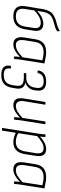

<svg xmlns="http://www.w3.org/2000/svg" viewBox="986 -1728 938 2950"><g transform="rotate(90 1455.0 -253.0)"><path d="M229 11Q140 11 100 -35Q60 -81 76 -176L118 -431Q130 -504 157 -549Q184 -594 234 -618Q266 -635 306 -645.5Q346 -656 384 -668.5Q422 -681 450 -701Q453 -703 454.5 -702Q456 -701 457 -698L462 -669Q462 -664 458 -661Q434 -643 400 -632Q366 -621 328.5 -611.5Q291 -602 257 -586Q216 -567 193 -530.5Q170 -494 160 -433L119 -175Q106 -98 133.5 -63Q161 -28 232 -28Q300 -28 338.5 -62.5Q377 -97 389 -170L408 -293Q419 -356 398 -383Q377 -410 329 -410Q280 -410 229.5 -380.5Q179 -351 130 -302L136 -345Q166 -374 199.5 -398Q233 -422 269.5 -436Q306 -450 346 -450Q407 -450 435 -412.5Q463 -375 451 -298L430 -168Q415 -77 365.5 -33Q316 11 229 11Z M662 11Q595 11 569 -33Q543 -77 556 -159L583 -325Q597 -416 648 -454.5Q699 -493 781 -493Q826 -493 866.5 -484Q907 -475 955 -467L899 -115Q893 -79 890.5 -54Q888 -29 887 -5Q887 0 880 0H853Q847 0 847 -5Q848 -26 850 -47.5Q852 -69 855 -90Q803 -40 756 -14.5Q709 11 662 11ZM677 -28Q718 -28 761 -53Q804 -78 860 -130L907 -435Q875 -443 842 -448.5Q809 -454 781 -454Q717 -454 676.5 -423.5Q636 -393 624 -321L598 -159Q589 -94 606.5 -61Q624 -28 677 -28Z M1129 196Q1044 195 1011 159Q978 123 991 54Q993 48 996 48H1029Q1035 48 1033 53Q1025 107 1046.5 132.5Q1068 158 1133 158Q1203 158 1240 125.5Q1277 93 1288 23L1297 -36Q1306 -94 1277 -122Q1248 -150 1177 -150H1106Q1104 -150 1103 -152Q1102 -154 1102 -156L1106 -183Q1106 -186 1108 -187Q1110 -188 1112 -188H1180Q1236 -188 1276 -222Q1316 -256 1325 -314L1330 -346Q1338 -399 1313 -427Q1288 -455 1231 -455Q1173 -455 1142 -433Q1111 -411 1104 -367Q1104 -362 1099 -362H1068Q1062 -362 1062 -367Q1070 -428 1112 -460.5Q1154 -493 1236 -493Q1312 -493 1346.5 -455.5Q1381 -418 1371 -350L1366 -312Q1359 -262 1327.5 -225Q1296 -188 1249 -174V-173Q1304 -164 1326 -129Q1348 -94 1340 -38L1330 23Q1318 110 1269 153.5Q1220 197 1129 196Z M1594 11Q1534 11 1507 -28.5Q1480 -68 1493 -149L1546 -476Q1547 -482 1553 -482H1582Q1589 -482 1588 -476L1535 -153Q1526 -90 1545 -59Q1564 -28 1611 -28Q1654 -28 1701 -57.5Q1748 -87 1804 -141L1798 -100Q1763 -66 1730 -41Q1697 -16 1663 -2.5Q1629 11 1594 11ZM1786 0Q1779 0 1779 -5Q1781 -29 1784 -53Q1787 -77 1790 -102V-121L1846 -476Q1848 -482 1854 -482H1882Q1889 -482 1888 -475L1831 -115Q1827 -89 1824 -60Q1821 -31 1819 -5Q1819 0 1813 0Z M2162 11Q2125 11 2084.5 -0.5Q2044 -12 2012 -31L2017 -70Q2050 -49 2086.5 -38Q2123 -27 2160 -27Q2220 -27 2257 -61.5Q2294 -96 2306 -168L2332 -325Q2344 -391 2324 -422.5Q2304 -454 2257 -454Q2215 -454 2169 -428.5Q2123 -403 2062 -347L2066 -389Q2124 -442 2172.5 -467.5Q2221 -493 2272 -493Q2334 -493 2361 -452Q2388 -411 2374 -329L2348 -165Q2333 -75 2286 -32Q2239 11 2162 11ZM1952 185Q1945 185 1946 179L2033 -370Q2038 -397 2040.5 -424.5Q2043 -452 2044 -476Q2044 -482 2050 -482H2079Q2085 -482 2085 -476Q2084 -456 2082 -431.5Q2080 -407 2076 -386L2073 -365L1988 179Q1987 185 1981 185Z M2582 11Q2515 11 2489 -33Q2463 -77 2476 -159L2503 -325Q2517 -416 2568 -454.5Q2619 -493 2701 -493Q2746 -493 2786.5 -484Q2827 -475 2875 -467L2819 -115Q2813 -79 2810.5 -54Q2808 -29 2807 -5Q2807 0 2800 0H2773Q2767 0 2767 -5Q2768 -26 2770 -47.5Q2772 -69 2775 -90Q2723 -40 2676 -14.5Q2629 11 2582 11ZM2597 -28Q2638 -28 2681 -53Q2724 -78 2780 -130L2827 -435Q2795 -443 2762 -448.5Q2729 -454 2701 -454Q2637 -454 2596.5 -423.5Q2556 -393 2544 -321L2518 -159Q2509 -94 2526.5 -61Q2544 -28 2597 -28Z"/></g></svg>

Font: Sofia Sans Semi Condensed ExtraLight
Style: Italic
Weight: 250
Italic angle: -9°
Version: Version 4.100